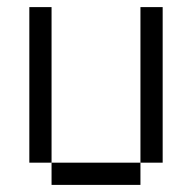

<svg xmlns="http://www.w3.org/2000/svg" viewBox="-20 -520 540 540"><path d="M125 -62.5V0H375V-62.5ZM125 -62.5V-500H62.5V-62.5ZM375 -62.5H437.5V-500H375Z"/></svg>

Font: CalcUnifontExMono
Style: Regular
Weight: 500
Version: Version 15.0.06